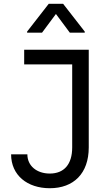

<svg xmlns="http://www.w3.org/2000/svg" viewBox="-20 -992 578 1022"><path d="M351.6 -818.2H431.1V-823.9L316.1 -971.6H239.3L124.3 -823.9V-818.2H203.8L277.7 -917.6ZM108.7 -649.1H364.3V-207.4C364.3 -117.2 321 -68.2 245 -68.2C176.1 -68.2 125.7 -108.7 125.7 -170.5H39.1C39.1 -58.9 125.7 9.9 245 9.9C371.4 9.9 452.4 -68.2 452.4 -207.4V-727.3H108.7Z"/></svg>

Font: Riot Sans 2.0
Style: Regular
Weight: 400
Designer: Rasmus Andersson
Foundry: rsms
Version: Version 3.006;hotconv 1.0.109;makeotfexe 2.5.65596